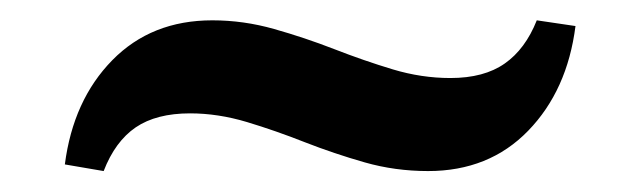

<svg xmlns="http://www.w3.org/2000/svg" viewBox="-20 -307 627 188"><path d="M399.2 -139.5Q366.9 -139.5 337.1 -148Q307.3 -156.5 278.6 -167.7Q250 -179 221.8 -187.5Q193.5 -196 166.1 -196Q133.1 -196 112.9 -182.3Q92.7 -168.5 81.5 -139.5L43.5 -146Q51.6 -208.9 89.9 -248Q128.2 -287.1 187.9 -287.1Q218.5 -287.1 248.4 -278.6Q278.2 -270.2 307.3 -258.9Q336.3 -247.6 364.5 -239.1Q392.7 -230.6 421 -230.6Q454 -230.6 474.2 -244.8Q494.4 -258.9 505.6 -287.1L543.5 -281.5Q535.5 -218.5 497.2 -179Q458.9 -139.5 399.2 -139.5Z"/></svg>

Font: Playfair 9pt Black
Style: Regular
Weight: 900
Designer: Claus Eggers Sørensen
Foundry: Claus Eggers Sørensen
Version: Version 2.203